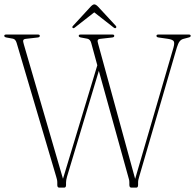

<svg xmlns="http://www.w3.org/2000/svg" viewBox="-22 -858 892 878"><path d="M693.5 -694Q693.5 -700 701.5 -700H842Q850 -700 850 -694Q850 -688.5 840.5 -686.5L816 -680Q805.5 -677 799 -668.2Q792.5 -659.5 786.5 -640L614.5 -50Q612.5 -42.5 611 -36.8Q609.5 -31 609.5 -24V-13Q609.5 0 601.5 0H578.5Q569.5 0 569.5 -13V-24Q569.5 -31.5 568 -37Q566.5 -42.5 564 -51.5L430 -534L284.5 -50Q280 -34.5 280 -23.5V-12Q280 0 271.5 0H249Q240 0 240 -12V-23.5Q240 -30.5 238.5 -37Q237 -43.5 235 -50L54 -662Q49 -678.5 37.5 -681L7.5 -686.5Q-2.5 -688.5 -2.5 -694Q-2.5 -700 5.5 -700H152Q160 -700 160 -694Q160 -687.5 150 -686.5L97 -680.5Q86.5 -679.5 84.5 -674.2Q82.5 -669 87 -655L266 -40.5L423 -559.5L395 -662Q390.5 -678 377.5 -681L348 -686.5Q338 -688.5 338 -694Q338 -700 346 -700H492.5Q500.5 -700 500.5 -694Q500.5 -687.5 490.5 -686.5L437.5 -680.5Q427 -679.5 425 -674.2Q423 -669 427.5 -655L596 -40L771 -639.5Q777 -660.5 772.8 -668.8Q768.5 -677 745.5 -680.5L704 -686.5Q693.5 -687.5 693.5 -694ZM322 -733.5Q314.5 -727 311 -730Q306 -734 312 -740L392.5 -827.5Q402.5 -838 409 -838Q416.5 -838 426.5 -827.5L507.5 -740Q512.5 -734 507.5 -730Q503.5 -727 496 -733.5L409 -801.5Z"/></svg>

Font: Fraunces 144pt S050 Thin
Style: Regular
Weight: 100
Version: Version 1.000; ttfautohint (v1.8.3)